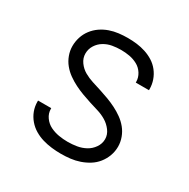

<svg xmlns="http://www.w3.org/2000/svg" viewBox="-128 -644 756 769"><g transform="rotate(30 250.0 -260.0)"><path d="M249 8Q228 8 206.5 5.5Q185 3 164.5 -3Q144 -9 125.5 -20Q107 -31 93 -47.5Q79 -64 71.5 -84Q64 -104 64 -126V-131H125V-128Q125 -107 137.5 -89.5Q150 -72 168.5 -63Q187 -54 207.5 -50.5Q228 -47 249 -47Q270 -47 291 -50.5Q312 -54 330.5 -64Q349 -74 361.5 -92Q374 -110 374 -131Q374 -152 360.5 -170Q347 -188 328.5 -199Q310 -210 290 -216Q270 -222 249.5 -228.5Q229 -235 209 -242.5Q189 -250 170 -259.5Q151 -269 133.5 -281.5Q116 -294 102.5 -310.5Q89 -327 81.5 -347.5Q74 -368 74 -389Q74 -410 80.5 -430.5Q87 -451 100 -468Q113 -485 130.5 -497Q148 -509 168 -516Q188 -523 209 -525.5Q230 -528 251 -528Q272 -528 292.5 -525.5Q313 -523 333 -516.5Q353 -510 370.5 -499Q388 -488 401 -471.5Q414 -455 421 -435Q428 -415 428 -394V-389H367V-392Q367 -412 356 -429.5Q345 -447 327.5 -456.5Q310 -466 290.5 -469.5Q271 -473 251 -473Q231 -473 211 -469.5Q191 -466 173.5 -455.5Q156 -445 145 -427.5Q134 -410 134 -389Q134 -368 147 -350Q160 -332 178.5 -321.5Q197 -311 217.5 -304.5Q238 -298 258.5 -291.5Q279 -285 299 -277.5Q319 -270 338 -260.5Q357 -251 374.5 -238.5Q392 -226 405.5 -209.5Q419 -193 426.5 -172.5Q434 -152 434 -131Q434 -109 426.5 -88.5Q419 -68 405.5 -51Q392 -34 373.5 -22.5Q355 -11 334.5 -4Q314 3 292.5 5.5Q271 8 249 8Z"/></g></svg>

Font: Iosevka Fixed Light
Style: Regular
Weight: 300
Monospace: yes
Designer: Belleve Invis
Foundry: Belleve Invis
Version: Version 32.3.0